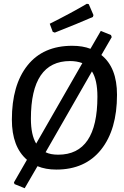

<svg xmlns="http://www.w3.org/2000/svg" viewBox="-20 -892 659 1019"><path d="M441 -872 451 -870 476 -812 473 -802Q393 -767 271 -719L260 -723L244 -766Q356 -822 441 -872ZM363 -649Q419 -649 460 -633L515 -728L569 -706L573 -695L518 -600Q601 -534 601 -389Q601 -204 516.5 -98Q432 8 279 8Q222 8 179 -10L111 107L57 85L54 76L123 -44Q43 -113 43 -257Q43 -441 126 -545Q209 -649 363 -649ZM352 -568Q144 -568 144 -262Q144 -176 172 -130L417 -557Q387 -568 352 -568ZM497 -379Q497 -468 468 -513L222 -84Q248 -71 289 -71Q497 -71 497 -379Z"/></svg>

Font: Alegreya Sans Medium
Style: Italic
Weight: 500
Italic angle: -7°
Designer: Juan Pablo del Peral
Foundry: Huerta Tipografica
Version: Version 2.007